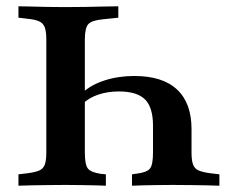

<svg xmlns="http://www.w3.org/2000/svg" viewBox="-20 -591 730 611"><path d="M407.3 -349.2Q497.6 -349.2 543.5 -306Q589.5 -262.9 589.5 -180.6V-105.6Q589.5 -80.6 594.4 -67.3Q599.2 -54 612.5 -48.4Q625.8 -42.7 650.8 -39.5L678.2 -36.3V0Q662.1 -0.8 638.3 -1.2Q614.5 -1.6 588.7 -2Q562.9 -2.4 538.7 -2.4H529H520.2Q499.2 -2.4 477 -2Q454.8 -1.6 434.7 -1.2Q414.5 -0.8 400 0V-36.3L416.9 -38.7Q448.4 -42.7 457.7 -55.2Q466.9 -67.7 466.9 -105.6V-191.1Q466.9 -249.2 441.5 -274.6Q416.1 -300 358.1 -300Q322.6 -300 292.7 -289.9Q262.9 -279.8 242.7 -260.5V-296Q269.4 -321 312.9 -335.1Q356.5 -349.2 407.3 -349.2ZM196.8 -568.5Q223.4 -568.5 252.8 -569Q282.3 -569.4 309.3 -570.2Q336.3 -571 356.5 -571V-534.7L309.7 -529.8Q272.6 -526.6 261.3 -514.5Q250 -502.4 250 -465.3V-105.6Q250 -67.7 259.3 -55.2Q268.5 -42.7 300 -37.9L316.9 -36.3V0Q303.2 -0.8 282.7 -1.2Q262.1 -1.6 239.9 -2Q217.7 -2.4 196.8 -2.4H187.9H178.2Q154.8 -2.4 128.6 -2Q102.4 -1.6 79 -1.2Q55.6 -0.8 38.7 0V-36.3L66.1 -39.5Q91.9 -42.7 104.8 -48.4Q117.7 -54 122.6 -67.3Q127.4 -80.6 127.4 -105.6V-465.3Q127.4 -490.3 122.6 -503.6Q117.7 -516.9 104.8 -523Q91.9 -529 66.1 -531.5L38.7 -534.7V-571Q55.6 -571 79 -570.2Q102.4 -569.4 128.6 -569Q154.8 -568.5 178.2 -568.5H187.9Z"/></svg>

Font: Playfair 9pt
Style: Bold
Weight: 700
Designer: Claus Eggers Sørensen
Foundry: Claus Eggers Sørensen
Version: Version 2.203